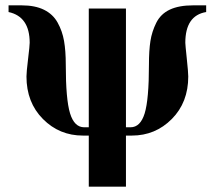

<svg xmlns="http://www.w3.org/2000/svg" viewBox="-20 -493 803 718"><path d="M312 -461H451V-17H468Q505 -17 521 -69Q537 -121 537 -251Q537 -304 542.5 -339.5Q548 -375 564.5 -408Q581 -441 615 -457Q649 -473 702 -473H751V-448Q673 -435 673 -333Q673 -326 678.5 -274Q684 -222 684 -207Q684 -110 622.5 -48Q561 14 473 14H451V205H312V14H290Q202 14 140.5 -48Q79 -110 79 -207Q79 -223 85 -272.5Q91 -322 91 -333Q91 -431 12 -448V-473H61Q111 -473 144.5 -456.5Q178 -440 195.5 -408.5Q213 -377 219.5 -340Q226 -303 226 -251Q226 -121 242 -69Q258 -17 295 -17H312Z"/></svg>

Font: STIX MathJax Main
Style: Bold
Weight: 700
Designer: MicroPress Inc., with final additions and corrections provided by Coen Hoffman, Elsevier (retired)
Version: Version 1.1.1